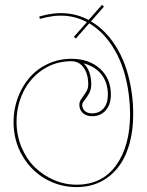

<svg xmlns="http://www.w3.org/2000/svg" viewBox="-20 -760 600 782"><path d="M320.8 -502Q351.6 -472.2 351.6 -416Q351.6 -395 342.3 -378.7Q333 -362.3 324 -351.6Q314.9 -340.8 314.9 -333.5Q314.9 -317.9 325.4 -308.1Q335.9 -298.3 355 -298.3Q384.3 -298.3 401.9 -318.6Q419.4 -338.9 419.4 -374.5Q419.4 -422.9 393.6 -456.1Q367.7 -489.3 320.8 -502ZM270.5 -520.5Q342.8 -520.5 387.2 -480.2Q431.6 -439.9 431.6 -374.5Q431.6 -334.5 410.6 -310.5Q389.6 -286.6 355 -286.6Q332 -286.6 317.6 -299.6Q303.2 -312.5 303.2 -333.5Q303.2 -346.2 312.3 -358.4Q321.3 -370.6 330.3 -384.8Q339.4 -398.9 339.4 -416Q339.4 -458.5 320.6 -484.6Q301.8 -510.7 270.5 -510.7Q205.6 -510.7 153.8 -476.1Q102.1 -441.4 74.7 -385.3Q47.4 -329.1 47.4 -263.7Q47.4 -209 67.4 -160.9Q87.4 -112.8 121.1 -79.6Q154.8 -46.4 199.2 -27.1Q243.7 -7.8 292 -7.8Q396 -7.8 452.9 -86.7Q509.8 -165.5 509.8 -295.4Q509.8 -332.5 504.9 -372.6Q491.2 -480 448.2 -554.4Q405.3 -628.9 343.3 -665L289.1 -603L280.8 -609.9L334 -669.9Q284.2 -696.3 228.5 -696.3Q209 -696.3 199.2 -694.8Q167 -690.4 142.6 -683.1L139.6 -692.4Q168.9 -701.2 197.3 -704.6Q211.4 -706.5 228.5 -706.5Q288.6 -706.5 340.8 -678.7L395.5 -740.2L403.3 -732.9L350.6 -672.9Q415 -635.3 459.2 -559.1Q503.4 -482.9 517.6 -374.5Q522.5 -335.9 522.5 -296.4Q522.5 -208 496.3 -141.4Q470.2 -74.7 417.5 -36.4Q364.7 2 291.5 2Q223.6 2 165 -31.5Q106.4 -64.9 70.8 -126.2Q35.2 -187.5 35.2 -263.2Q35.2 -314.5 52.2 -361.1Q69.3 -407.7 99.6 -443.1Q129.9 -478.5 174.3 -499.5Q218.8 -520.5 270.5 -520.5Z"/></svg>

Font: ZnikomitNo24
Style: Thin
Weight: 300
Designer: gluk
Foundry: gluk
Version: Version 0.55